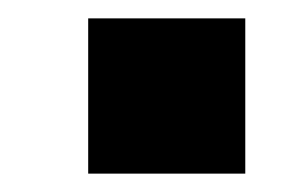

<svg xmlns="http://www.w3.org/2000/svg" viewBox="-20 -461 329 209"><path d="M76 -441H247V-272H76Z"/></svg>

Font: Noto Sans Syriac Eastern Black
Style: Regular
Weight: 900
Designer: Patrick Giasson and the Monotype Design Team
Foundry: Monotype Imaging Inc.
Version: Version 3.001; ttfautohint (v1.8.4.7-5d5b)